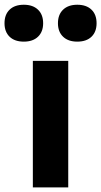

<svg xmlns="http://www.w3.org/2000/svg" viewBox="-88 -810 438 830"><path d="M54 0V-547H207V0ZM246 -630Q207 -630 184.8 -651.2Q162.5 -672.5 162.5 -709.5Q162.5 -747 184.8 -768.2Q207 -789.5 246 -789.5Q285.5 -789.5 307.5 -768.2Q329.5 -747 329.5 -709.5Q329.5 -672.5 307.5 -651.2Q285.5 -630 246 -630ZM15 -630Q-24.5 -630 -46.5 -651.2Q-68.5 -672.5 -68.5 -709.5Q-68.5 -747 -46.5 -768.2Q-24.5 -789.5 15 -789.5Q54 -789.5 76.2 -768.2Q98.5 -747 98.5 -709.5Q98.5 -672.5 76.2 -651.2Q54 -630 15 -630Z"/></svg>

Font: Encode Sans SmCnd
Style: Bold
Weight: 700
Width: 4
Designer: Multiple Designers
Foundry: Impallari Type
Version: Version 3.002; ttfautohint (v1.8.3) -l 8 -r 50 -G 200 -x 14 